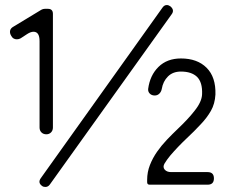

<svg xmlns="http://www.w3.org/2000/svg" viewBox="-20 -733 913 762"><path d="M147 5Q129 -8 142 -26L625 -703Q632 -713 642 -713Q649 -713 656 -708Q674 -693 661 -676L178 -1Q171 9 160 9Q152 9 147 5ZM137 -227V-570Q137 -607 113 -607Q102 -607 88 -598L62 -581Q55 -577 47 -577Q32 -577 25 -590Q18 -601 20 -611Q22 -621 33 -627L142 -693Q150 -698 159 -698H170Q190 -698 190 -678V-227Q190 -215 182.5 -207.5Q175 -200 164 -200Q152 -200 144.5 -207.5Q137 -215 137 -227ZM564 -10V-19Q564 -50 575 -78Q586 -106 603.5 -131Q621 -156 642.5 -178.5Q664 -201 685 -221Q704 -239 721 -257Q738 -275 752 -293Q781 -329 782 -359Q784 -406 762 -428Q740 -449 698 -449Q666 -449 646.5 -429.5Q627 -410 622 -380Q620 -369 612.5 -361.5Q605 -354 594 -354Q582 -354 574.5 -361.5Q567 -369 568 -380Q575 -434 609 -467.5Q643 -501 698 -501Q763 -501 800 -464Q837 -427 835 -358Q833 -321 817 -293Q801 -265 776 -239Q751 -212 722 -185Q686 -151 656 -116Q642 -99 633 -84Q625 -70 633.5 -60Q642 -50 659 -50H804Q829 -50 829 -25Q829 0 804 0H574Q564 0 564 -10Z"/></svg>

Font: Higure Gothic
Style: Regular
Weight: 400
Designer: Yoshimichi Ohira
Foundry: Positype
Version: Version 1.000